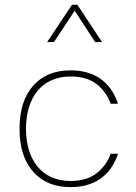

<svg xmlns="http://www.w3.org/2000/svg" viewBox="-20 -785 574 811"><path d="M278.3 -487.8C210.9 -487.8 158.2 -466.3 120.1 -422.9C81.5 -379.4 62.5 -318.8 62.5 -241.2C62.5 -163.6 81.5 -103 120.1 -59.6C158.2 -16.1 210.9 5.4 278.3 5.4C377.4 5.4 447.3 -41.5 478.5 -135.7H447.3C436 -103 416.5 -75.7 388.7 -53.7C360.4 -31.7 323.7 -20.5 278.3 -20.5C154.3 -20.5 89.8 -112.3 89.8 -241.2C89.8 -370.1 154.3 -461.9 278.3 -461.9C323.7 -461.9 360.4 -451.2 388.7 -429.2C416.5 -407.2 436 -379.4 447.3 -346.7H478.5C447.3 -440.9 377.4 -487.8 278.3 -487.8ZM306.6 -765.1H284.2L179.2 -607.4H208L295.4 -739.7L381.8 -607.4H411.1Z"/></svg>

Font: Estedad Thin
Style: Regular
Weight: 100
Designer: Amin Abedi
Version: Version 7.3